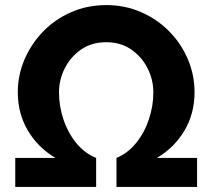

<svg xmlns="http://www.w3.org/2000/svg" viewBox="-20 -735 863 755"><path d="M40 0V-114H198Q130 -154 90 -221Q50 -288 50 -372Q50 -440 76.5 -501.5Q103 -563 149.5 -611Q196 -659 259.5 -687Q323 -715 398 -715Q472 -715 535.5 -687Q599 -659 646 -611Q693 -563 719 -501.5Q745 -440 745 -372Q745 -288 705 -221Q665 -154 597 -114H755V0H438V-114Q482 -132 515 -172.5Q548 -213 565.5 -265.5Q583 -318 583 -372Q583 -421 560.5 -466Q538 -511 496.5 -540Q455 -569 398 -569Q340 -569 298.5 -540Q257 -511 234.5 -466Q212 -421 212 -372Q212 -318 229.5 -265.5Q247 -213 280 -172.5Q313 -132 358 -114V0Z"/></svg>

Font: Raleway ExtraBold
Style: Italic
Weight: 800
Italic angle: -12°
Designer: Matt McInerney, Pablo Impallari, Rodrigo Fuenzalida
Foundry: Matt McInerney, Pablo Impallari, Rodrigo Fuenzalida
Version: Version 4.026